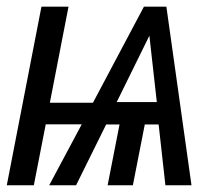

<svg xmlns="http://www.w3.org/2000/svg" viewBox="-23 -548 643 568"><path d="M440.9 -246.1 418.9 -442.4 322.3 -246.1ZM402.8 -528.3H469.2L543.5 0H466.3L446.3 -179.7H405.3L370.1 0H295.4L330.6 -179.7H291L202.1 0H122.6L218.8 -180.2H112.3L77.1 0H-2.9L99.6 -528.3H179.7L124.5 -244.1H252Z"/></svg>

Font: Cousine
Style: Italic
Weight: 400
Italic angle: -12°
Monospace: yes
Designer: Steve Matteson
Foundry: Monotype Imaging Inc.
Version: Version 1.21